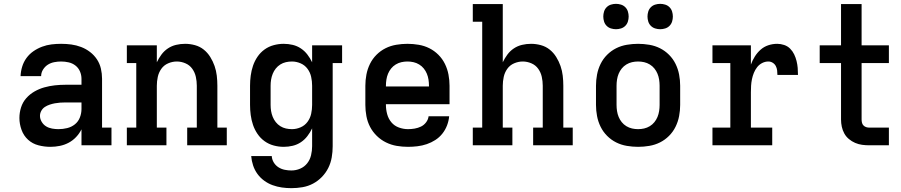

<svg xmlns="http://www.w3.org/2000/svg" viewBox="-20 -756 4690 999"><path d="M242 8Q211 8 180 0Q149 -8 126 -29Q103 -50 92 -80.5Q81 -111 81 -142Q81 -170 89.5 -197Q98 -224 116.5 -245Q135 -266 159.5 -280Q184 -294 211 -301.5Q238 -309 265.5 -312Q293 -315 321 -315H404V-346Q404 -366 396 -384.5Q388 -403 372.5 -415Q357 -427 337.5 -431.5Q318 -436 298 -436Q280 -436 262 -432.5Q244 -429 229 -419.5Q214 -410 204 -394Q194 -378 194 -360H87Q88 -385 95.5 -409.5Q103 -434 118 -454.5Q133 -475 154 -489.5Q175 -504 199 -513Q223 -522 248 -525Q273 -528 298 -528Q325 -528 351 -524.5Q377 -521 402 -511.5Q427 -502 448.5 -485.5Q470 -469 484.5 -447Q499 -425 505 -399Q511 -373 511 -346V-92H560V0H404V-83Q393 -61 376 -43Q359 -25 337.5 -13.5Q316 -2 291.5 3Q267 8 242 8ZM284 -84Q307 -84 329.5 -89.5Q352 -95 369.5 -109Q387 -123 395.5 -144.5Q404 -166 404 -189V-223H321Q307 -223 293 -222Q279 -221 265.5 -218.5Q252 -216 238.5 -211.5Q225 -207 213.5 -199.5Q202 -192 195 -179.5Q188 -167 188 -153Q188 -137 197 -122Q206 -107 220 -98.5Q234 -90 251 -87Q268 -84 284 -84Z M640 0V-92H689V-428H640V-520H796V-432Q806 -453 820 -472Q834 -491 853.5 -504Q873 -517 896 -522.5Q919 -528 943 -528Q969 -528 994.5 -521Q1020 -514 1040 -498Q1060 -482 1074 -459.5Q1088 -437 1096.5 -412.5Q1105 -388 1108 -362Q1111 -336 1111 -310V-92H1160V0H954V-92H1004V-310Q1004 -333 999 -356Q994 -379 980.5 -398Q967 -417 945 -426.5Q923 -436 900 -436Q877 -436 855 -426.5Q833 -417 819.5 -398Q806 -379 801 -356Q796 -333 796 -310V-92H846V0Z M1496 223Q1471 223 1446.5 219.5Q1422 216 1398.5 207.5Q1375 199 1354.5 184Q1334 169 1319.5 149Q1305 129 1297 105Q1289 81 1287 56H1394Q1395 74 1404.5 89.5Q1414 105 1429 114.5Q1444 124 1461.5 127.5Q1479 131 1496 131Q1520 131 1542 121.5Q1564 112 1578.5 93.5Q1593 75 1598.5 51.5Q1604 28 1604 5V-88Q1594 -67 1579.5 -48Q1565 -29 1545.5 -16Q1526 -3 1503 2.5Q1480 8 1456 8Q1430 8 1404 1Q1378 -6 1356.5 -21.5Q1335 -37 1320 -59Q1305 -81 1296.5 -106Q1288 -131 1284.5 -157.5Q1281 -184 1281 -210V-310Q1281 -336 1284.5 -362.5Q1288 -389 1296.5 -414Q1305 -439 1320 -461Q1335 -483 1356.5 -498.5Q1378 -514 1404 -521Q1430 -528 1456 -528Q1480 -528 1503 -522.5Q1526 -517 1545.5 -504Q1565 -491 1579.5 -472Q1594 -453 1604 -432V-520H1760V-428H1711V5Q1711 34 1706 63Q1701 92 1688 118Q1675 144 1654.5 165Q1634 186 1608.5 199.5Q1583 213 1554 218Q1525 223 1496 223ZM1499 -84Q1522 -84 1544 -93.5Q1566 -103 1580 -122Q1594 -141 1599 -164Q1604 -187 1604 -210V-310Q1604 -333 1599 -356Q1594 -379 1580 -398Q1566 -417 1544 -426.5Q1522 -436 1499 -436Q1483 -436 1467.5 -432.5Q1452 -429 1438.5 -420.5Q1425 -412 1415 -399.5Q1405 -387 1399 -372Q1393 -357 1390.5 -341.5Q1388 -326 1388 -310V-210Q1388 -194 1390.5 -178.5Q1393 -163 1399 -148Q1405 -133 1415 -120.5Q1425 -108 1438.5 -99.5Q1452 -91 1467.5 -87.5Q1483 -84 1499 -84Z M2103 8Q2073 8 2044 3Q2015 -2 1988.5 -15Q1962 -28 1940.5 -49Q1919 -70 1905.5 -96Q1892 -122 1886.5 -151.5Q1881 -181 1881 -210V-310Q1881 -339 1886.5 -368Q1892 -397 1905 -423.5Q1918 -450 1939 -471Q1960 -492 1986 -505Q2012 -518 2041.5 -523Q2071 -528 2100 -528Q2129 -528 2158.5 -523Q2188 -518 2214 -505Q2240 -492 2261 -471Q2282 -450 2295 -423.5Q2308 -397 2313.5 -368Q2319 -339 2319 -310V-214H1988V-210Q1988 -186 1994.5 -162Q2001 -138 2016.5 -119.5Q2032 -101 2055.5 -92.5Q2079 -84 2103 -84Q2120 -84 2137.5 -87Q2155 -90 2170.5 -97.5Q2186 -105 2197 -119.5Q2208 -134 2210 -151H2317Q2315 -127 2306 -103.5Q2297 -80 2281.5 -60.5Q2266 -41 2245 -27.5Q2224 -14 2200.5 -6Q2177 2 2152 5Q2127 8 2103 8ZM1988 -306H2212V-310Q2212 -326 2209.5 -342Q2207 -358 2201 -372.5Q2195 -387 2185 -399.5Q2175 -412 2161 -420.5Q2147 -429 2131.5 -432.5Q2116 -436 2100 -436Q2084 -436 2068.5 -432.5Q2053 -429 2039 -420.5Q2025 -412 2015 -399.5Q2005 -387 1999 -372.5Q1993 -358 1990.5 -342Q1988 -326 1988 -310Z M2440 0V-92H2489V-643H2440V-735H2596V-432Q2606 -453 2620 -472Q2634 -491 2653.5 -504Q2673 -517 2696 -522.5Q2719 -528 2743 -528Q2769 -528 2794.5 -521Q2820 -514 2840 -498Q2860 -482 2874 -459.5Q2888 -437 2896.5 -412.5Q2905 -388 2908 -362Q2911 -336 2911 -310V-92H2960V0H2754V-92H2804V-310Q2804 -333 2799 -356Q2794 -379 2780.5 -398Q2767 -417 2745 -426.5Q2723 -436 2700 -436Q2677 -436 2655 -426.5Q2633 -417 2619.5 -398Q2606 -379 2601 -356Q2596 -333 2596 -310V-92H2646V0Z M3300 8Q3271 8 3241.5 3Q3212 -2 3186 -15Q3160 -28 3139 -49Q3118 -70 3105 -96.5Q3092 -123 3086.5 -152Q3081 -181 3081 -210V-310Q3081 -339 3086.5 -368Q3092 -397 3105 -423.5Q3118 -450 3139 -471Q3160 -492 3186 -505Q3212 -518 3241.5 -523Q3271 -528 3300 -528Q3329 -528 3358.5 -523Q3388 -518 3414 -505Q3440 -492 3461 -471Q3482 -450 3495 -423.5Q3508 -397 3513.5 -368Q3519 -339 3519 -310V-210Q3519 -181 3513.5 -152Q3508 -123 3495 -96.5Q3482 -70 3461 -49Q3440 -28 3414 -15Q3388 -2 3358.5 3Q3329 8 3300 8ZM3300 -84Q3316 -84 3331.5 -87.5Q3347 -91 3361 -99.5Q3375 -108 3385 -120.5Q3395 -133 3401 -147.5Q3407 -162 3409.5 -178Q3412 -194 3412 -210V-310Q3412 -326 3409.5 -342Q3407 -358 3401 -372.5Q3395 -387 3385 -399.5Q3375 -412 3361 -420.5Q3347 -429 3331.5 -432.5Q3316 -436 3300 -436Q3284 -436 3268.5 -432.5Q3253 -429 3239 -420.5Q3225 -412 3215 -399.5Q3205 -387 3199 -372.5Q3193 -358 3190.5 -342Q3188 -326 3188 -310V-210Q3188 -194 3190.5 -178Q3193 -162 3199 -147.5Q3205 -133 3215 -120.5Q3225 -108 3239 -99.5Q3253 -91 3268.5 -87.5Q3284 -84 3300 -84ZM3415 -604Q3402 -604 3389 -608Q3376 -612 3366.5 -621.5Q3357 -631 3353 -644Q3349 -657 3349 -670Q3349 -683 3353 -696Q3357 -709 3366.5 -718.5Q3376 -728 3389 -732Q3402 -736 3415 -736Q3428 -736 3441 -732Q3454 -728 3463.5 -718.5Q3473 -709 3477 -696Q3481 -683 3481 -670Q3481 -657 3477 -644Q3473 -631 3463.5 -621.5Q3454 -612 3441 -608Q3428 -604 3415 -604ZM3185 -604Q3172 -604 3159 -608Q3146 -612 3136.5 -621.5Q3127 -631 3123 -644Q3119 -657 3119 -670Q3119 -683 3123 -696Q3127 -709 3136.5 -718.5Q3146 -728 3159 -732Q3172 -736 3185 -736Q3198 -736 3211 -732Q3224 -728 3233.5 -718.5Q3243 -709 3247 -696Q3251 -683 3251 -670Q3251 -657 3247 -644Q3243 -631 3233.5 -621.5Q3224 -612 3211 -608Q3198 -604 3185 -604Z M3687 0V-92H3780V-428H3687V-520H3887V-420Q3895 -442 3907.5 -462Q3920 -482 3937.5 -497.5Q3955 -513 3977.5 -520.5Q4000 -528 4024 -528Q4042 -528 4060 -522Q4078 -516 4091 -503Q4104 -490 4112 -473.5Q4120 -457 4124.5 -439Q4129 -421 4130.5 -403Q4132 -385 4132 -366H4025Q4025 -378 4023.5 -390Q4022 -402 4016.5 -412.5Q4011 -423 4000.5 -429.5Q3990 -436 3978 -436Q3961 -436 3945.5 -428Q3930 -420 3919.5 -406.5Q3909 -393 3902.5 -377Q3896 -361 3892.5 -344Q3889 -327 3888 -310Q3887 -293 3887 -276V-92H3998V0Z M4503 0Q4484 0 4465.5 -2.5Q4447 -5 4429.5 -12.5Q4412 -20 4397 -32.5Q4382 -45 4373 -61.5Q4364 -78 4360 -96.5Q4356 -115 4356 -134V-428H4245V-520H4356V-735H4463V-520H4605V-428H4463V-134Q4463 -126 4465 -117.5Q4467 -109 4473 -103Q4479 -97 4487 -94.5Q4495 -92 4503 -92H4605V0Z"/></svg>

Font: Iosevka Etoile Semibold
Style: Regular
Weight: 600
Designer: Belleve Invis
Foundry: Belleve Invis
Version: Version 22.1.2; ttfautohint (v1.8.4)